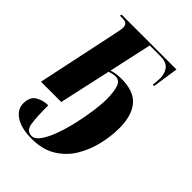

<svg xmlns="http://www.w3.org/2000/svg" viewBox="-224 -640 985 985"><g transform="rotate(45 268.0 -147.5)"><path d="M191 241Q115 241 73 213.5Q31 186 31 142Q31 96 61 77.5Q91 59 129 59Q129 147 136 189Q143 231 180 231Q203 231 224 201Q245 171 262.5 122.5Q280 74 292.5 18.5Q305 -37 312 -88Q319 -139 319 -173Q319 -227 308.5 -258.5Q298 -290 269 -290Q259 -290 247.5 -287.5Q236 -285 226 -281L164 0H17L111 -445Q114 -461 116.5 -473Q119 -485 119 -495Q119 -510 111 -518Q103 -526 78 -526H64L66 -536H464L443 -395H433Q435 -406 436 -419Q437 -432 437 -443Q437 -481 418.5 -503.5Q400 -526 356 -526H280L229 -293Q245 -298 261 -300.5Q277 -303 298 -303Q389 -303 429.5 -255Q470 -207 470 -115Q470 -56 455 7Q440 70 407.5 123Q375 176 321.5 208.5Q268 241 191 241Z"/></g></svg>

Font: Noto Serif Display ExtraCondensed ExtraBold
Style: Italic
Weight: 800
Width: 2
Italic angle: -12°
Designer: Monotype Design Team
Foundry: Monotype Imaging Inc.
Version: Version 2.009